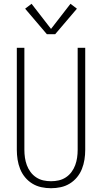

<svg xmlns="http://www.w3.org/2000/svg" viewBox="-20 -988 540 1016"><path d="M250 8Q224 8 198.5 2.5Q173 -3 151 -16.5Q129 -30 112.5 -50Q96 -70 86.5 -94Q77 -118 73 -143.5Q69 -169 69 -195V-735H109V-195Q109 -174 112 -153.5Q115 -133 122 -114Q129 -95 141.5 -78Q154 -61 171.5 -49.5Q189 -38 209 -33.5Q229 -29 250 -29Q271 -29 291 -33.5Q311 -38 328.5 -49.5Q346 -61 358.5 -78Q371 -95 378 -114Q385 -133 388 -153.5Q391 -174 391 -195V-735H431V-195Q431 -169 427 -143.5Q423 -118 413.5 -94Q404 -70 387.5 -50Q371 -30 349 -16.5Q327 -3 301.5 2.5Q276 8 250 8ZM272 -807H228L113 -942L147 -968L250 -835L353 -968L387 -942Z"/></svg>

Font: Iosevka SS04 Extralight
Style: Regular
Weight: 200
Monospace: yes
Designer: Belleve Invis
Foundry: Belleve Invis
Version: Version 19.0.0; ttfautohint (v1.8.4)